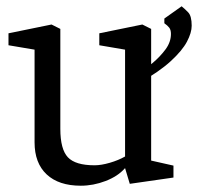

<svg xmlns="http://www.w3.org/2000/svg" viewBox="-20 -582 630 611"><path d="M237 9Q167 9 128.5 -27Q90 -63 90 -129V-424L7 -438V-476L144 -504L172 -490V-172Q172 -107 196 -81.5Q220 -56 281 -56Q302 -56 329.5 -64Q357 -72 378 -84V-424L296 -438V-476L433 -504L461 -490V-71L532 -55V-17L393 3L378 -47L377 -46Q355 -21 316 -6Q277 9 237 9ZM422 -317 420 -347Q441 -361 465 -381Q489 -401 506.5 -424.5Q524 -448 524 -474Q524 -487 518.5 -494Q513 -501 503 -508V-523L558 -562Q568 -554 579 -542.5Q590 -531 590 -500Q590 -478 575 -449.5Q560 -421 523.5 -387.5Q487 -354 422 -317Z"/></svg>

Font: Faustina VF Beta
Style: Regular
Weight: 400
Designer: Alfonso Garcia
Foundry: Omnibus-Type
Version: Version 1.006